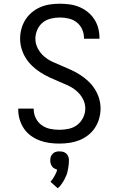

<svg xmlns="http://www.w3.org/2000/svg" viewBox="-20 -763 640 1031"><path d="M299 8Q272 8 245.5 4.5Q219 1 193.5 -8.5Q168 -18 146 -34Q124 -50 109 -72Q94 -94 86 -120Q78 -146 78 -173V-180H161V-176Q161 -151 172.5 -128Q184 -105 204.5 -90.5Q225 -76 249.5 -71Q274 -66 299 -66Q324 -66 349.5 -71.5Q375 -77 395 -92.5Q415 -108 426.5 -131.5Q438 -155 438 -181Q438 -208 424.5 -233Q411 -258 390 -275.5Q369 -293 344 -304.5Q319 -316 293.5 -326.5Q268 -337 243.5 -348.5Q219 -360 196 -375Q173 -390 153 -409Q133 -428 118.5 -451Q104 -474 96 -501Q88 -528 88 -555Q88 -582 95 -608Q102 -634 116 -656.5Q130 -679 151 -696.5Q172 -714 196.5 -724.5Q221 -735 247.5 -739Q274 -743 301 -743Q327 -743 353.5 -739.5Q380 -736 404.5 -726Q429 -716 450 -699.5Q471 -683 485.5 -661Q500 -639 507 -613.5Q514 -588 514 -562V-555H431V-559Q431 -583 421 -605.5Q411 -628 392 -643Q373 -658 349 -663.5Q325 -669 301 -669Q277 -669 252.5 -663Q228 -657 209 -641.5Q190 -626 180 -602.5Q170 -579 170 -555Q170 -527 183.5 -502Q197 -477 217.5 -459.5Q238 -442 263.5 -430.5Q289 -419 314 -408.5Q339 -398 364 -386.5Q389 -375 412 -360Q435 -345 455 -326Q475 -307 489.5 -284Q504 -261 512 -234.5Q520 -208 520 -181Q520 -153 512.5 -126.5Q505 -100 490 -77Q475 -54 453 -37Q431 -20 406 -10Q381 0 353.5 4Q326 8 299 8ZM290 248 251 213Q255 209 258 205Q261 201 264 196.5Q267 192 269.5 187.5Q272 183 274.5 178.5Q277 174 280 168Q283 162 284 159V157L287 148L277 144Q273 142 269.5 140Q266 138 263 135Q260 132 258 128.5Q256 125 254.5 121.5Q253 118 251.5 112.5Q250 107 250 105V99Q250 94 250.5 89.5Q251 85 252 80.5Q253 76 255.5 72.5Q258 69 261 65Q264 61 267.5 58.5Q271 56 275 54Q279 52 285 51Q291 50 293 50H300Q304 50 309 50.5Q314 51 318 52Q322 53 326 55Q330 57 334 60Q338 63 340.5 66.5Q343 70 345 74Q347 78 348.5 83.5Q350 89 350 91V99Q350 107 349.5 114.5Q349 122 348 129Q347 136 345.5 143.5Q344 151 342.5 158.5Q341 166 338.5 173Q336 180 332.5 187Q329 194 326 200.5Q323 207 318.5 213.5Q314 220 308.5 228Q303 236 301 238L297 241Z"/></svg>

Font: R Plex Mono
Style: Regular
Weight: 400
Monospace: yes
Designer: Belleve Invis
Foundry: Belleve Invis
Version: Version 31.8.0